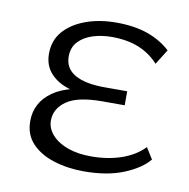

<svg xmlns="http://www.w3.org/2000/svg" viewBox="-57 -476 532 540"><g transform="rotate(10 209.0 -206.0)"><path d="M215 8Q169 8 129.5 -4.5Q90 -17 66.5 -42Q43 -67 43 -105Q43 -159 89 -191Q135 -223 225 -223V-202Q177 -202 140.5 -212Q104 -222 83 -244.5Q62 -267 62 -301Q62 -339 84.5 -365Q107 -391 146 -405.5Q185 -420 234 -420Q286 -420 324 -406.5Q362 -393 389 -368L362 -325Q340 -350 307 -364Q274 -378 228 -378Q199 -378 174 -370Q149 -362 133.5 -345.5Q118 -329 118 -303Q118 -269 147.5 -252Q177 -235 233 -235H297V-195H233Q163 -195 131.5 -173Q100 -151 100 -117Q100 -94 117 -75.5Q134 -57 162.5 -47Q191 -37 228 -37Q276 -37 315 -50.5Q354 -64 379 -90L399 -58Q377 -31 330 -11.5Q283 8 215 8Z"/></g></svg>

Font: Ysabeau Office Light
Style: Regular
Weight: 300
Designer: Christian Thalmann (Catharsis Fonts)
Version: Version 2.001;gftools[0.9.30]; featfreeze: tnum,lnum,ss02